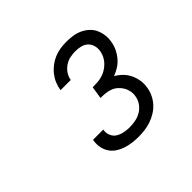

<svg xmlns="http://www.w3.org/2000/svg" viewBox="-126 -1006 853 853"><g transform="rotate(-45 300.0 -580.0)"><path d="M307 -317Q287 -317 267 -319.5Q247 -322 228.5 -328Q210 -334 194 -344.5Q178 -355 167.5 -370.5Q157 -386 153 -405.5Q149 -425 152 -445Q152 -447 152.5 -448.5Q153 -450 153 -451H217Q217 -450 217 -449.5Q217 -449 217 -448Q214 -431 221 -415Q228 -399 242 -390.5Q256 -382 273 -378.5Q290 -375 307 -375Q325 -375 344 -378.5Q363 -382 380 -392Q397 -402 408.5 -418.5Q420 -435 423 -454Q426 -469 423 -484.5Q420 -500 412.5 -512.5Q405 -525 394 -535Q383 -545 368.5 -550.5Q354 -556 338.5 -557.5Q323 -559 308 -559L317 -617Q332 -617 346.5 -618Q361 -619 375.5 -623Q390 -627 403 -635Q416 -643 427 -654Q438 -665 445 -679Q452 -693 454 -707Q457 -724 452.5 -740Q448 -756 436.5 -766.5Q425 -777 409 -781Q393 -785 376 -785Q359 -785 342 -781.5Q325 -778 309.5 -767.5Q294 -757 284 -742Q274 -727 271 -709H207Q210 -729 217.5 -747Q225 -765 237.5 -781Q250 -797 266.5 -809.5Q283 -822 301 -829.5Q319 -837 338 -840Q357 -843 376 -843Q397 -843 417 -840Q437 -837 454.5 -829Q472 -821 486.5 -808Q501 -795 509 -777.5Q517 -760 519.5 -740Q522 -720 518 -700Q515 -681 506.5 -663Q498 -645 485 -629.5Q472 -614 455 -603Q438 -592 419 -585Q437 -575 451.5 -560.5Q466 -546 475 -527.5Q484 -509 487.5 -487.5Q491 -466 487 -444Q484 -424 475 -405.5Q466 -387 452.5 -372Q439 -357 421 -346Q403 -335 384 -328.5Q365 -322 345.5 -319.5Q326 -317 307 -317Z"/></g></svg>

Font: Iosevka Slab Light Extended
Style: Italic
Weight: 300
Width: 7
Italic angle: -9°
Monospace: yes
Designer: Belleve Invis
Foundry: Belleve Invis
Version: Version 11.1.0; ttfautohint (v1.8.3)